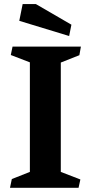

<svg xmlns="http://www.w3.org/2000/svg" viewBox="-20 -899 436 919"><path d="M123 -76.2V-600.6L31.7 -635.7L40 -675.8H367.2L359.9 -634.8L271 -599.6V-76.2L364.7 -40L356 0H27.8L36.6 -42ZM72.3 -799.3 88.4 -879.4H151.9L321.8 -780.8L311 -726.6Z"/></svg>

Font: Vesper Libre
Style: Bold
Weight: 700
Designer: Robert Keller & Kimya Gandhi
Foundry: Mota Italic
Version: Version 1.058